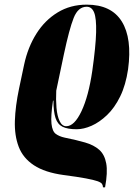

<svg xmlns="http://www.w3.org/2000/svg" viewBox="-20 -566 576 826"><path d="M423 240Q423 232 419 225.5Q415 219 399.5 213.5Q384 208 349.5 201.5Q315 195 254 187Q173 176 126 145Q79 114 60.5 65.5Q42 17 44 -46Q46 -109 62 -185L84 -289Q100 -363 136.5 -421Q173 -479 228 -512.5Q283 -546 353 -546Q459 -546 504 -473.5Q549 -401 531 -268Q521 -200 497 -151Q473 -102 440.5 -71Q408 -40 374 -25Q340 -10 310 -10Q271 -10 249.5 -20.5Q228 -31 219 -58Q210 -85 210 -133H208Q198 -66 201.5 -33.5Q205 -1 220 10Q235 21 258 26Q308 36 346 47Q384 58 407 78.5Q430 99 437 137Q444 175 432 240ZM265 -23Q300 -23 330.5 -87.5Q361 -152 377 -261Q392 -367 393.5 -427Q395 -487 385 -512Q375 -537 353 -537Q316 -537 297 -489Q278 -441 255 -333L222 -176Q220 -138 223 -102.5Q226 -67 236.5 -45Q247 -23 265 -23Z"/></svg>

Font: Noto Serif Display ExtraCondensed Black
Style: Italic
Weight: 900
Width: 2
Italic angle: -12°
Designer: Monotype Design Team
Foundry: Monotype Imaging Inc.
Version: Version 2.009